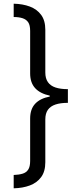

<svg xmlns="http://www.w3.org/2000/svg" viewBox="-20 -852 416 1038"><path d="M347 -296Q307 -296 280 -287Q253 -278 239 -258.5Q225 -239 225 -206V25Q225 75 202.5 105.5Q180 136 141.5 150.5Q103 165 54 166V94Q82 93 102 87Q122 81 132.5 65Q143 49 143 18V-211Q143 -262 170 -291Q197 -320 249 -330V-335Q197 -346 170 -375.5Q143 -405 143 -455V-685Q143 -716 132.5 -731.5Q122 -747 102 -753.5Q82 -760 54 -760V-832Q103 -831 141.5 -816.5Q180 -802 202.5 -771.5Q225 -741 225 -691V-460Q225 -428 239 -408Q253 -388 280 -379Q307 -370 347 -370Z"/></svg>

Font: hexbangla15
Style: Regular
Weight: 400
Designer: Jelle Bosma - Monotype Design Team
Foundry: Monotype Imaging Inc.
Version: Version 2.006